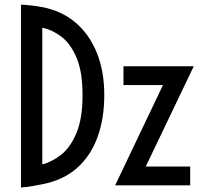

<svg xmlns="http://www.w3.org/2000/svg" viewBox="-20 -807 892 836"><path d="M71.3 9.3V-786.6Q118.2 -784.7 161.6 -776.4Q247.1 -760.7 307.9 -709.5Q368.7 -658.2 401.4 -577.6Q434.1 -497.1 434.1 -393.6Q434.1 -291 404.5 -209.7Q375 -128.4 315.2 -75.4Q255.4 -22.5 165 -4.9Q142.6 -0.5 119.4 3.7Q96.2 7.8 71.3 9.3ZM164.1 -91.3Q207 -102.1 247.1 -134Q287.1 -166 313.2 -228.5Q339.4 -291 339.4 -393.6Q339.4 -494.6 313.2 -555.9Q287.1 -617.2 247.1 -647.5Q207 -677.7 164.1 -686ZM481.4 0 689.5 -436.5H517.6V-518.6H823.7L614.7 -82H808.1V0Z"/></svg>

Font: Voltaire
Style: Regular
Weight: 400
Designer: Yvonne Schüttler, Eben Sorkin, Emma Marichal
Foundry: Sorkin Type Co.
Version: Version 1.010; ttfautohint (v1.8.4.7-5d5b)